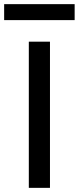

<svg xmlns="http://www.w3.org/2000/svg" viewBox="-34 -906 380 926"><path d="M105 0V-705H207V0ZM-14 -809V-886H326V-809Z"/></svg>

Font: Nunito Sans 7pt Medium
Style: Regular
Weight: 500
Designer: Vernon Adams
Foundry: Vernon Adams
Version: Version 3.101;gftools[0.9.27]